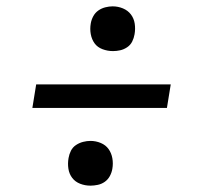

<svg xmlns="http://www.w3.org/2000/svg" viewBox="-20 -643 640 605"><path d="M336 -482Q319 -482 303 -488Q287 -494 278 -506.5Q269 -519 266 -535.5Q263 -552 266 -569Q268 -581 274 -592Q280 -603 290 -610Q300 -617 312 -620Q324 -623 335 -623Q352 -623 367.5 -616.5Q383 -610 392.5 -597.5Q402 -585 404.5 -568.5Q407 -552 404 -535Q402 -523 396.5 -512Q391 -501 380.5 -494Q370 -487 358.5 -484.5Q347 -482 336 -482ZM82 -303 94 -377H518L506 -303ZM265 -58Q248 -58 232.5 -64Q217 -70 207.5 -82.5Q198 -95 195.5 -111.5Q193 -128 196 -145Q198 -157 203.5 -168Q209 -179 219.5 -186Q230 -193 242 -196Q254 -199 265 -199Q282 -199 297.5 -192.5Q313 -186 322 -173.5Q331 -161 334 -144.5Q337 -128 334 -111Q332 -99 326 -88Q320 -77 310 -70Q300 -63 288 -60.5Q276 -58 265 -58Z"/></svg>

Font: Iosevka Aile
Style: Italic
Weight: 400
Italic angle: -9°
Designer: Belleve Invis
Foundry: Belleve Invis
Version: Version 28.0.1; ttfautohint (v1.8.4)